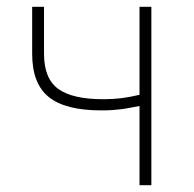

<svg xmlns="http://www.w3.org/2000/svg" viewBox="-20 -547 572 567"><path d="M392 -234V0H427V-527H392V-267Q362 -260 338 -257Q314 -254 285 -254Q194 -254 152 -284.5Q110 -315 110 -388V-527H75V-388Q75 -300 124 -260.5Q173 -221 279 -221Q299 -221 312.5 -222Q326 -223 338 -224.5Q350 -226 362.5 -228.5Q375 -231 392 -234Z"/></svg>

Font: Spoqa Han Sans Neo Thin
Style: Regular
Weight: 100
Designer: [Spoqa Han Sans Neo] Dong-huui Kim  Younghwa Kang  Yujin Lee  [Noto Sans] Ryoko NISHIZUKA  (kana & ideographs); Paul D. 
Foundry: Spoqa (http://www.spoqa-han-sans.com)
Version: Version 1.100;hotconv 1.0.109;makeotfexe 2.5.65596